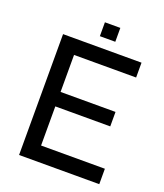

<svg xmlns="http://www.w3.org/2000/svg" viewBox="-138 -843 800 936"><g transform="rotate(20 261.5 -375.5)"><path d="M488 0H72V-627H479V-550H157V-358H442V-283H157V-80H488ZM244 -679V-751H324V-679Z"/></g></svg>

Font: Blinker
Style: Regular
Weight: 400
Designer: Juergen Huber
Foundry: supertype
Version: 1.017